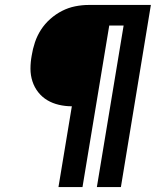

<svg xmlns="http://www.w3.org/2000/svg" viewBox="-20 -755 640 775"><path d="M216 0 270 -326Q243 -326 217.5 -332Q192 -338 171 -350.5Q150 -363 134.5 -382.5Q119 -402 111 -426.5Q103 -451 103 -477.5Q103 -504 108 -531Q112 -557 121 -584Q130 -611 145.5 -635Q161 -659 183 -678.5Q205 -698 230.5 -711Q256 -724 283.5 -729.5Q311 -735 338 -735H589L468 0H371L479 -652H421L313 0Z"/></svg>

Font: Iosevka SS04 SmBd Ex Obl
Style: Regular
Weight: 600
Width: 7
Italic angle: -9°
Monospace: yes
Designer: Belleve Invis
Foundry: Belleve Invis
Version: Version 19.0.0; ttfautohint (v1.8.4)